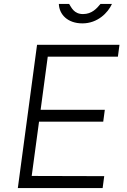

<svg xmlns="http://www.w3.org/2000/svg" viewBox="-20 -949 642 969"><path d="M545 -929H487C469 -907 444 -878 399 -878C353 -878 340 -912 329 -929H277C279 -876 321 -831 396 -831C473 -831 525 -885 545 -929ZM70 0H498L506 -60L140 -61L177 -335H501L509 -395H185L221 -663H575L583 -723H167Z"/></svg>

Font: United Sans ExtraLight
Style: Italic
Weight: 200
Italic angle: -8°
Designer: Pablo Impallari, Rodrigo Fuenzalida (Modified by Dan O. Williams)
Version: Version 1.000;PS 001.000;hotconv 1.0.88;makeotf.lib2.5.64775